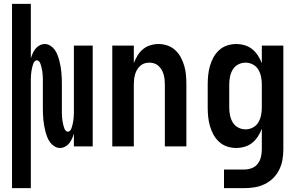

<svg xmlns="http://www.w3.org/2000/svg" viewBox="-20 -755 1540 990"><path d="M42 215V-735H139V-454Q143 -467 148.5 -479.5Q154 -492 162.5 -503Q171 -514 184 -521Q197 -528 211 -528Q226 -528 239.5 -519.5Q253 -511 262 -498.5Q271 -486 276.5 -471.5Q282 -457 286 -442Q290 -427 292.5 -412Q295 -397 296.5 -381.5Q298 -366 298.5 -350.5Q299 -335 299 -320V-200Q299 -193 299 -186.5Q299 -180 299 -173Q299 -166 299.5 -159.5Q300 -153 300.5 -146Q301 -139 302 -132.5Q303 -126 304.5 -119.5Q306 -113 307.5 -106.5Q309 -100 311.5 -93.5Q314 -87 318.5 -81.5Q323 -76 330 -76Q337 -76 341.5 -81.5Q346 -87 348.5 -93.5Q351 -100 352.5 -106.5Q354 -113 355.5 -119.5Q357 -126 358 -132.5Q359 -139 359.5 -146Q360 -153 360.5 -159.5Q361 -166 361 -173Q361 -180 361 -186.5Q361 -193 361 -200V-520H458V0H361V-66Q357 -53 351.5 -40.5Q346 -28 337.5 -17Q329 -6 316 1Q303 8 289 8Q274 8 260.5 -0.5Q247 -9 238 -21.5Q229 -34 223.5 -48.5Q218 -63 214 -78Q210 -93 207.5 -108Q205 -123 203.5 -138.5Q202 -154 201.5 -169.5Q201 -185 201 -200V-320Q201 -327 201 -333.5Q201 -340 201 -347Q201 -354 200.5 -360.5Q200 -367 199.5 -374Q199 -381 198 -387.5Q197 -394 195.5 -400.5Q194 -407 192.5 -413.5Q191 -420 188.5 -426.5Q186 -433 181.5 -438.5Q177 -444 170 -444Q163 -444 158.5 -438.5Q154 -433 151.5 -426.5Q149 -420 147.5 -413.5Q146 -407 144.5 -400.5Q143 -394 142 -387.5Q141 -381 140.5 -374Q140 -367 139.5 -360.5Q139 -354 139 -347Q139 -340 139 -333.5Q139 -327 139 -320V215Z M559 0V-520H670V-430Q678 -450 689.5 -469Q701 -488 717.5 -501.5Q734 -515 755 -521.5Q776 -528 798 -528Q822 -528 844.5 -520Q867 -512 884.5 -495.5Q902 -479 913 -458Q924 -437 930.5 -414Q937 -391 939 -367.5Q941 -344 941 -320V0H830V-320Q830 -333 828.5 -346Q827 -359 823.5 -371.5Q820 -384 813.5 -395Q807 -406 797.5 -415Q788 -424 775.5 -428Q763 -432 750 -432Q737 -432 724.5 -428Q712 -424 702.5 -415Q693 -406 686.5 -395Q680 -384 676.5 -371.5Q673 -359 671.5 -346Q670 -333 670 -320V0Z M1135 215V119H1241Q1261 119 1279.5 111.5Q1298 104 1309.5 88.5Q1321 73 1325.5 54Q1330 35 1330 15V-91Q1322 -70 1310 -51.5Q1298 -33 1281 -19Q1264 -5 1242 1.5Q1220 8 1198 8Q1174 8 1151 0.5Q1128 -7 1110 -23.5Q1092 -40 1080.5 -61Q1069 -82 1062.5 -105Q1056 -128 1053.5 -152Q1051 -176 1051 -200V-320Q1051 -344 1053.5 -368Q1056 -392 1062.5 -415Q1069 -438 1080.5 -459Q1092 -480 1110 -496.5Q1128 -513 1151 -520.5Q1174 -528 1198 -528Q1220 -528 1242 -521.5Q1264 -515 1281 -501Q1298 -487 1310 -468.5Q1322 -450 1330 -429V-520H1441V15Q1441 42 1436.5 68.5Q1432 95 1420 119.5Q1408 144 1389 163Q1370 182 1345.5 194Q1321 206 1294.5 210.5Q1268 215 1241 215ZM1246 -88Q1266 -88 1284 -97.5Q1302 -107 1312 -124Q1322 -141 1326 -160.5Q1330 -180 1330 -200V-320Q1330 -340 1326 -359.5Q1322 -379 1312 -396Q1302 -413 1284 -422.5Q1266 -432 1246 -432Q1226 -432 1208 -422.5Q1190 -413 1180 -396Q1170 -379 1166 -359.5Q1162 -340 1162 -320V-200Q1162 -180 1166 -160.5Q1170 -141 1180 -124Q1190 -107 1208 -97.5Q1226 -88 1246 -88Z"/></svg>

Font: Moesevka
Style: Bold
Weight: 700
Monospace: yes
Designer: Belleve Invis
Foundry: Belleve Invis
Version: Version 32.5.0; ttfautohint (v1.8.4)